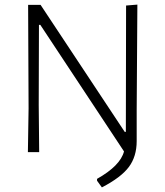

<svg xmlns="http://www.w3.org/2000/svg" viewBox="-20 -660 717 833"><path d="M576 -640 573 -182V-48Q573 19 539 64.5Q505 110 422 153L401 124V116Q502 59 518 -3L155 -552H149L148 -205L150 0H101L104 -190L102 -639H156L521 -88H526L527 -636Z"/></svg>

Font: Alegreya Sans SC Light
Style: Regular
Weight: 300
Designer: Juan Pablo del Peral
Foundry: Huerta Tipografica
Version: Version 2.007